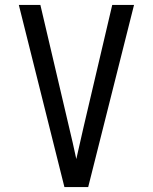

<svg xmlns="http://www.w3.org/2000/svg" viewBox="-20 -755 616 775"><path d="M240 0H336L521 -735H433L318 -245Q311 -212 303 -179Q295 -146 288 -113Q281 -146 273.5 -179Q266 -212 258 -245L143 -735H56Z"/></svg>

Font: Iosevka SS01 Extended
Style: Regular
Weight: 400
Width: 7
Monospace: yes
Designer: Belleve Invis
Foundry: Belleve Invis
Version: Version 3.4.7; ttfautohint (v1.8.3)